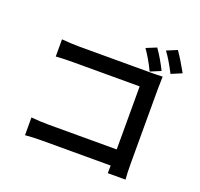

<svg xmlns="http://www.w3.org/2000/svg" viewBox="-148 -1008 1273 1221"><g transform="rotate(20 488.5 -397.5)"><path d="M724.6 -811.5Q763.7 -756.8 801.8 -680.7L731.4 -651.4Q699.2 -719.7 655.3 -783.2ZM125 0V-120.1Q185.5 -114.3 241.2 -114.3H704.1V-541H252.9Q188.5 -541 137.7 -537.1V-653.3Q208 -647.5 252.9 -647.5H740.2Q785.2 -647.5 820.3 -649.4Q818.4 -604.5 818.4 -565.4V-59.6Q818.4 0 822.3 46.9H702.1Q702.1 41 702.6 23.4Q703.1 5.9 703.1 -4.9H245.1Q175.8 -4.9 125 0ZM783.2 -812.5 853.5 -841.8Q886.7 -794.9 932.6 -712.9L861.3 -682.6Q817.4 -767.6 783.2 -812.5Z"/></g></svg>

Font: Min Sans SemiBold
Style: Regular
Weight: 600
Designer: Jinseong-Kim, NotoSansCJK, Nunito
Foundry: Jinseong-Kim
Version: Version 1.400;Glyphs 3.1.2 (3151)